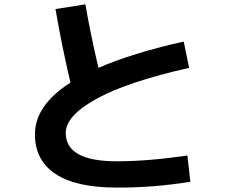

<svg xmlns="http://www.w3.org/2000/svg" viewBox="-20 -807 1040 877"><path d="M233.4 -765.6 370.1 -787.1Q391.6 -660.2 429.7 -497.1Q581.1 -563.5 819.3 -617.2L843.8 -497.1Q562.5 -433.6 421.4 -356Q280.3 -278.3 280.3 -200.2Q280.3 -70.3 512.7 -70.3Q657.2 -70.3 835.9 -96.7L849.6 23.4Q676.8 50.8 512.7 49.8Q328.1 49.8 233.9 -12.2Q139.6 -74.2 139.6 -193.4Q139.6 -326.2 301.8 -429.7Q262.7 -595.7 233.4 -765.6Z"/></svg>

Font: Mgen+ 1c bold
Style: Bold
Weight: 700
Designer: [Source Han Sans]
Ryoko NISHIZUKA  (kana & ideographs); Paul D. Hunt (Latin, Greek & Cyrillic); Wenlong ZHANG  (bopomofo
Version: Version 1.059.20150602